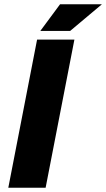

<svg xmlns="http://www.w3.org/2000/svg" viewBox="-20 -887 502 907"><path d="M19.2 0 155.2 -700H331.5L195.5 0ZM170.6 -741 263.8 -867H461.6L311.5 -741Z"/></svg>

Font: REM Medium
Style: Italic
Weight: 500
Italic angle: -11°
Designer: Octavio Pardo
Foundry: Ashler Design
Version: Version 1.005;gftools[0.9.28]